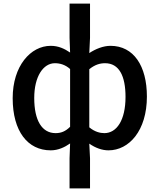

<svg xmlns="http://www.w3.org/2000/svg" viewBox="-20 -817 881 1060"><path d="M364 223H477V57L473 -24C507 0 544 13 579 13C692 13 791 -95 791 -284C791 -453 718 -564 590 -564C550 -564 508 -547 473 -524L477 -608V-797H364V-608L367 -527C336 -548 303 -564 260 -564C149 -564 50 -453 50 -275C50 -92 133 13 260 13C301 13 337 -4 367 -25L364 57ZM287 -82C212 -82 169 -151 169 -276C169 -395 219 -468 283 -468C311 -468 340 -460 367 -436V-117C341 -91 316 -82 287 -82ZM556 -82C533 -82 503 -89 473 -114V-435C504 -460 532 -468 560 -468C638 -468 673 -397 673 -282C673 -153 624 -82 556 -82Z"/></svg>

Font: Source Han Sans JP Medium
Style: Regular
Weight: 500
Designer: Ryoko NISHIZUKA 西塚涼子 (kana, bopomofo & ideographs); Paul D. Hunt (Latin, Greek & Cyrillic); Sandoll Communications 산돌커뮤니
Foundry: Adobe
Version: Version 2.002;hotconv 1.0.116;makeotfexe 2.5.65601